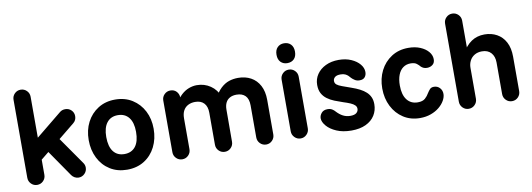

<svg xmlns="http://www.w3.org/2000/svg" viewBox="-58 -1091 4075 1470"><g transform="rotate(-10 1979.5 -356.0)"><path d="M136.2 10Q108.8 10 89.4 -9.5Q70 -29 70 -56.8V-663.5Q70 -691.2 89.4 -710.6Q108.8 -730 136.2 -730Q164 -730 183.4 -710.6Q202.8 -691.2 202.8 -663.5V-56.8Q202.8 -29 183.4 -9.5Q164 10 136.2 10ZM153 -304.5 403.8 -508.8Q421.5 -523.8 447 -523.8Q474.5 -523.8 493.8 -504.9Q513 -486 513 -458.5Q513 -426.5 489.2 -407.2L153 -133.8ZM458.2 10Q442.2 10 427.6 2Q413 -6 404.2 -18.8L234.5 -264.8L337.2 -345.2L512 -94.5Q524.5 -77.5 524.5 -56.5Q524.5 -29 505 -9.5Q485.5 10 458.2 10Z M835 15Q759.8 15 702.8 -20.6Q645.8 -56.2 614.4 -118.6Q583 -181 583 -259Q583 -336.2 614.4 -397.2Q645.8 -458.2 702.8 -494.1Q759.8 -530 835 -530Q911.2 -530 968.1 -494.1Q1025 -458.2 1056.5 -397.2Q1088 -336.2 1088 -259Q1088 -181 1056.5 -118.6Q1025 -56.2 968.1 -20.6Q911.2 15 835 15ZM835 -106.5Q890.2 -106.5 920.8 -145.2Q951.2 -184 951.2 -259Q951.2 -331.2 920.8 -370Q890.2 -408.8 835 -408.8Q780 -408.8 749.8 -370Q719.5 -331.2 719.5 -259Q719.5 -184 749.8 -145.2Q780 -106.5 835 -106.5Z M1264.2 10Q1236.8 10 1217.4 -9.5Q1198 -29 1198 -56.8V-458.5Q1198 -486.2 1217.4 -505.6Q1236.8 -525 1264.2 -525Q1293.5 -525 1311.4 -506Q1329.2 -487 1330 -460.8L1331.5 -415.5L1303.2 -418.2Q1323.5 -457.2 1350.4 -481.9Q1377.2 -506.5 1408.2 -518.2Q1439.2 -530 1470.5 -530Q1529.2 -530 1576 -498.2Q1622.8 -466.5 1644.5 -409L1599 -398.2Q1626.5 -451.2 1656.8 -479.5Q1687 -507.8 1720.6 -518.9Q1754.2 -530 1791.5 -530Q1847.5 -530 1890.6 -506.4Q1933.8 -482.8 1958.1 -436.9Q1982.5 -391 1982.5 -325V-56.8Q1982.5 -29 1963.2 -9.5Q1944 10 1916.5 10Q1888.8 10 1869.4 -9.5Q1850 -29 1850 -56.8V-305.5Q1850 -356.2 1825.8 -380.9Q1801.5 -405.5 1757.5 -405.5Q1727.2 -405.5 1705.8 -393.9Q1684.2 -382.2 1673.2 -359.8Q1662.2 -337.2 1662.2 -305.5L1661.5 -56.8Q1661.5 -29 1642.1 -9.5Q1622.8 10 1595.2 10Q1567.5 10 1548.1 -9.5Q1528.8 -29 1528.8 -56.8V-305.5Q1528.8 -354 1504.6 -379.9Q1480.5 -405.8 1435.8 -405.8Q1405 -405.8 1381 -393.5Q1357 -381.2 1343.9 -357Q1330.8 -332.8 1330.8 -296.8V-56.8Q1330.8 -29 1311.4 -9.5Q1292 10 1264.2 10Z M2184.5 10Q2156.8 10 2137.4 -9.8Q2118 -29.5 2118 -57V-458.8Q2118 -486.2 2137.4 -505.6Q2156.8 -525 2184.5 -525Q2212 -525 2231.4 -505.6Q2250.8 -486.2 2250.8 -458.8V-57Q2250.8 -29.5 2231.4 -9.8Q2212 10 2184.5 10ZM2183.8 -575.5Q2152.5 -575.5 2132.5 -595.6Q2112.5 -615.8 2112.5 -652.8Q2112.5 -689.2 2132.4 -709.5Q2152.3 -729.8 2183.6 -729.8Q2216.2 -729.8 2236.2 -709.5Q2256.2 -689.2 2256.2 -652.8Q2256.2 -615.8 2236.4 -595.6Q2216.5 -575.5 2183.8 -575.5Z M2579 18Q2511.8 18 2463 -3.1Q2414.2 -24.2 2387.9 -55.1Q2361.5 -86 2361 -113.8Q2360.8 -136.2 2376.9 -155.6Q2393 -175 2424 -175Q2446.5 -175 2460.8 -165.8Q2475 -156.5 2481.2 -148.5Q2506 -121.2 2532 -107.8Q2558 -94.2 2589 -94.2Q2621.8 -94.2 2636.6 -107Q2651.5 -119.8 2651.5 -138.5Q2651.5 -154.5 2639.9 -166.1Q2628.2 -177.8 2606 -187.4Q2583.8 -197 2551.8 -207Q2518.5 -218 2487.4 -230.5Q2456.2 -243 2431.8 -261.2Q2407.2 -279.5 2393.1 -306Q2379 -332.5 2379 -371.2Q2379 -417 2403.6 -453.2Q2428.2 -489.5 2472.1 -510.6Q2516 -531.8 2573.2 -531.8Q2628.5 -531.8 2670.4 -513.2Q2712.2 -494.8 2736 -466.2Q2759.8 -437.8 2760 -405.8Q2760.2 -382.2 2747.1 -366Q2734 -349.8 2706.5 -349.8Q2684.2 -349.8 2668.8 -359.9Q2653.2 -370 2643.8 -380Q2636.8 -388.8 2627.5 -397.9Q2618.2 -407 2604.4 -413.4Q2590.5 -419.8 2568.5 -419.8Q2538.8 -419.8 2524.9 -407.9Q2511 -396 2511 -379Q2511 -361 2524.4 -350.1Q2537.8 -339.2 2565.1 -329.5Q2592.5 -319.8 2634.8 -304.5Q2669.8 -292.5 2697.4 -278.2Q2725 -264 2744.5 -246Q2764 -228 2774.2 -204.9Q2784.5 -181.8 2784.5 -150.8Q2784.5 -102.5 2760.4 -64Q2736.2 -25.5 2690.2 -3.8Q2644.2 18 2579 18Z M3112.2 15Q3039.2 15 2983.5 -20.9Q2927.8 -56.8 2896.4 -118.8Q2865 -180.8 2865 -258Q2865 -334.8 2896.1 -396.1Q2927.2 -457.5 2983.8 -493.8Q3040.2 -530 3114.8 -530Q3166.8 -530 3206.5 -513.4Q3246.2 -496.8 3269 -470Q3291.8 -443.2 3292.2 -412.2Q3293 -383.8 3274.8 -369Q3256.5 -354.2 3230.8 -354.2Q3214.8 -354.2 3203.4 -359.6Q3192 -365 3184 -372.8Q3174.8 -384.8 3158.6 -397.2Q3142.5 -409.8 3111.5 -409.8Q3077.8 -409.8 3053 -391.8Q3028.2 -373.8 3014.9 -339.6Q3001.5 -305.5 3001.5 -257.5Q3001.5 -184.5 3031.9 -145.5Q3062.2 -106.5 3115.5 -106.5Q3153.5 -106.5 3172.9 -124Q3192.2 -141.5 3203.5 -162.2Q3213.8 -178.5 3224.6 -190.5Q3235.5 -202.5 3256.5 -202.5Q3284 -202.5 3302 -183Q3320 -163.5 3319.5 -135Q3319.2 -110.8 3304.2 -84.4Q3289.2 -58 3261.8 -35.2Q3234.2 -12.5 3196.2 1.2Q3158.2 15 3112.2 15Z M3491.2 10Q3463.8 10 3444.4 -9.5Q3425 -29 3425 -56.8V-663.5Q3425 -691.2 3444.4 -710.6Q3463.8 -730 3491.2 -730Q3519 -730 3538.4 -710.6Q3557.8 -691.2 3557.8 -663.5V-397.5L3528 -410.2Q3560.8 -470.5 3604.6 -500.2Q3648.5 -530 3707 -530Q3760.8 -530 3803.2 -506.4Q3845.8 -482.8 3869.9 -436.9Q3894 -391 3894 -324.5V-56.8Q3894 -29 3874.8 -9.5Q3855.5 10 3827.8 10Q3800.2 10 3780.9 -9.5Q3761.5 -29 3761.5 -56.8V-302Q3761.5 -349.2 3736.4 -377.5Q3711.2 -405.8 3665.8 -405.8Q3631.8 -405.8 3607.5 -391.1Q3583.2 -376.5 3570.5 -351.6Q3557.8 -326.8 3557.8 -297V-56.8Q3557.8 -29 3538.4 -9.5Q3519 10 3491.2 10Z"/></g></svg>

Font: National Park
Style: Regular
Weight: 400
Designer: Andrea Herstowski, Ben Hoepner
Version: Version 1.009